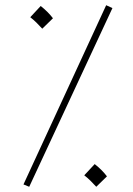

<svg xmlns="http://www.w3.org/2000/svg" viewBox="-20 -707 511 736"><path d="M411 -676 387 -687 70 0 92 9ZM183 -637Q164 -662 136 -684L96 -641Q110 -630 119.5 -620.5Q129 -611 142 -597ZM390 -31Q371 -56 343 -78L303 -35Q317 -24 326.5 -14.5Q336 -5 349 9Z"/></svg>

Font: Noto Sans Arabic Condensed Thin
Style: Regular
Weight: 250
Width: 3
Designer: Nadine Chahine
Foundry: Monotype Imaging Inc.
Version: 1.001